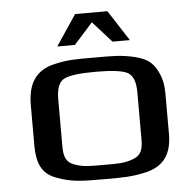

<svg xmlns="http://www.w3.org/2000/svg" viewBox="-50 -731 811 793"><g transform="rotate(-5 355.0 -335.0)"><path d="M633 -321C633 -353 628 -380 618 -402C599 -445 578 -467 523 -481C463 -495 433 -494 354 -494C275 -494 244 -495 185 -481C105 -462 75 -405 75 -321V-153C75 -82 94 -35 153 -14C216 10 258 10 354 10C430 10 465 10 523 -3C601 -21 633 -72 633 -153ZM518 -140C518 -100 510 -74 476 -62C438 -48 413 -49 354 -49C294 -49 269 -48 231 -62C198 -74 190 -100 190 -140V-336C190 -381 201 -408 224 -419C246 -430 290 -435 354 -435C418 -435 461 -430 484 -419C506 -408 518 -381 518 -336ZM205 -553H278L356 -640L434 -553H506L424 -680H290Z"/></g></svg>

Font: Gamestation Extended
Style: Regular
Weight: 400
Width: 7
Designer: Jonas Hecksher
Foundry: Jonas Hecksher, Playtypeª, e-types AS
Version: Version 1.003